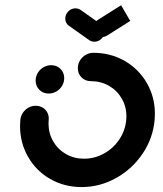

<svg xmlns="http://www.w3.org/2000/svg" viewBox="-20 -729 640 752"><path d="M119.6 -413.3Q119.6 -429.6 128 -443.5Q136.3 -457.4 150.4 -465.6Q164.4 -473.7 180.4 -473.7Q202.2 -473.7 216.9 -459.1Q231.5 -444.4 231.5 -423Q231.5 -406.7 223.1 -392.8Q214.8 -378.9 200.7 -370.7Q186.7 -362.6 170.7 -362.6Q148.9 -362.6 134.3 -377.2Q119.6 -391.9 119.6 -413.3ZM284.8 -461.9Q284.8 -478.1 293.1 -492Q301.5 -505.9 315.6 -514.1Q329.6 -522.2 345.6 -522.2Q413 -522.2 468.1 -490.6Q523.3 -458.9 555 -404.1Q586.7 -349.3 586.7 -283Q586.7 -271.5 585.6 -259.3Q579.3 -187.8 538.7 -127.4Q498.1 -67 434.6 -31.7Q371.1 3.7 299.6 3.7Q231.9 3.7 176.7 -28Q121.5 -59.6 90 -114.6Q58.5 -169.6 58.5 -235.9Q58.5 -247.8 59.6 -259.3Q61.1 -274.4 69.6 -287.2Q78.1 -300 91.5 -307.4Q104.8 -314.8 120 -314.8Q135.2 -314.8 147.4 -307.4Q159.6 -300 165.9 -287.2Q172.2 -274.4 170.7 -259.3Q170 -250.4 170 -245.6Q170 -207.4 188.1 -175.7Q206.3 -144.1 238.1 -125.7Q270 -107.4 309.3 -107.4Q350.7 -107.4 387.4 -127.8Q424.1 -148.1 447.4 -183Q470.7 -217.8 474.4 -259.3Q475.2 -268.1 475.2 -273Q475.2 -311.1 457 -342.8Q438.9 -374.4 407 -392.8Q375.2 -411.1 335.9 -411.1Q314.1 -411.1 299.4 -425.7Q284.8 -440.4 284.8 -461.9ZM235.6 -655.9Q235.6 -672.2 247.4 -684.3Q259.3 -696.3 275.6 -696.3Q287.4 -696.3 295.9 -690L376.7 -633Q383 -628.5 386.3 -621.3Q389.6 -614.1 389.6 -605.9Q389.6 -589.6 377.8 -577.6Q365.9 -565.6 349.6 -565.6Q337.8 -565.6 329.3 -571.9L248.9 -628.9Q242.6 -633.3 239.1 -640.4Q235.6 -647.4 235.6 -655.9ZM490 -647 400 -590Q389.6 -583.7 378.5 -583.7Q364.1 -583.7 354.4 -593.5Q344.8 -603.3 344.8 -617.4Q344.8 -627.8 349.8 -636.7Q354.8 -645.6 363.3 -651.1L454.4 -708.5Z"/></svg>

Font: 26F Galaxy Sans Black
Style: Italic
Weight: 900
Italic angle: -5°
Designer: C₂₉H₂₅N₃O₅
Version: Version 1.200